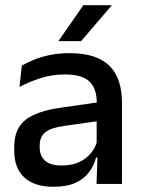

<svg xmlns="http://www.w3.org/2000/svg" viewBox="-20 -704 541 735"><path d="M447 0H349.5L353.5 -116L350 -131V-285L350.5 -309.5Q350.5 -366 321.8 -392.5Q293 -419 229.5 -419Q178 -419 134 -404.5Q90 -390 54.5 -371L63.5 -453Q83.5 -464.5 110.5 -475.5Q137.5 -486.5 171.5 -493.5Q205.5 -500.5 246 -500.5Q301.5 -500.5 340 -487.2Q378.5 -474 402 -449Q425.5 -424 436.2 -389Q447 -354 447 -311ZM184 11Q111.5 11 73 -24.8Q34.5 -60.5 34.5 -126.5V-141.5Q34.5 -211.5 77.8 -245.2Q121 -279 214 -292L361 -313L366.5 -242L225.5 -222Q175 -215 153.5 -197.8Q132 -180.5 132 -147V-140Q132 -106.5 152.8 -88.5Q173.5 -70.5 216 -70.5Q255 -70.5 283 -83.5Q311 -96.5 328.5 -118.2Q346 -140 352.5 -166.5L366 -101H348Q340 -71 321.5 -45.5Q303 -20 269.8 -4.5Q236.5 11 184 11ZM204.5 -548 299 -684H407V-682.5L290.5 -546.5H204.5Z"/></svg>

Font: Anek Malayalam Medium
Style: Regular
Weight: 500
Designer: Maithili Shingre (Malayalam) & Yesha Goshar (Latin)
Foundry: Ek Type
Version: Version 1.003